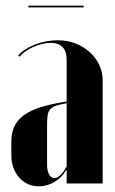

<svg xmlns="http://www.w3.org/2000/svg" viewBox="-20 -647 407 677"><path d="M20 -98Q20 -75 27.5 -55Q35 -35 48 -20.5Q61 -6 78.5 2Q96 10 117 10Q146 10 172 -5.5Q198 -21 213 -47H215V-27V0H342V-363Q342 -393 329.5 -419Q317 -445 295.5 -464Q274 -483 245.5 -494Q217 -505 183 -505Q163 -505 142 -501Q121 -497 102 -489.5Q83 -482 68 -472Q53 -462 44 -451L49 -447Q56 -456 68.5 -465Q81 -474 96.5 -481Q112 -488 128.5 -492Q145 -496 159 -496Q186 -496 200.5 -481Q215 -466 215 -437V-289Q162 -281 125 -269.5Q88 -258 64.5 -241Q41 -224 30.5 -201Q20 -178 20 -148ZM172 -19Q160 -19 153 -32Q146 -45 146 -66V-207Q146 -228 148 -241Q150 -254 157.5 -262Q165 -270 178.5 -274.5Q192 -279 215 -283V-60Q204 -40 193 -29.5Q182 -19 172 -19ZM275 -627H80V-621H275Z"/></svg>

Font: Moniqa Black
Style: Regular
Weight: 900
Designer: Rajesh Rajput
Foundry: Rajesh Rajput
Version: Version 1.000